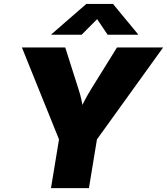

<svg xmlns="http://www.w3.org/2000/svg" viewBox="-20 -973 864 993"><path d="M243.7 0 285.2 -252 93.3 -727.5H317.4L386.2 -511.2Q396 -482.4 402.1 -452.4Q408.2 -422.4 413.6 -385.3H384.8Q401.4 -422.4 417.2 -452.4Q433.1 -482.4 450.7 -511.2L585 -727.5H823.7L481.4 -252L439.9 0ZM402.3 -793.5H245.6L246.1 -795.9L426.3 -952.6H564.5L693.8 -795.9V-793.5H536.6L482.4 -874Z"/></svg>

Font: Inter 18pt Black
Style: Italic
Weight: 900
Italic angle: -9.3988°
Designer: Rasmus Andersson
Foundry: rsms
Version: Version 4.001;git-66647c0bb